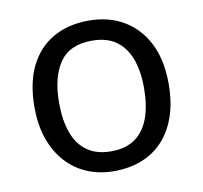

<svg xmlns="http://www.w3.org/2000/svg" viewBox="-67 -617 739 699"><g transform="rotate(-10 302.5 -268.0)"><path d="M551 -269Q551 -202 533.5 -150.5Q516 -99 483.5 -63Q451 -27 404.5 -8.5Q358 10 301 10Q248 10 203 -8.5Q158 -27 125 -63Q92 -99 73.5 -150.5Q55 -202 55 -269Q55 -358 85 -419.5Q115 -481 171 -513.5Q227 -546 304 -546Q377 -546 432.5 -513.5Q488 -481 519.5 -419.5Q551 -358 551 -269ZM146 -269Q146 -206 162.5 -159.5Q179 -113 214 -88Q249 -63 303 -63Q357 -63 392 -88Q427 -113 443.5 -159.5Q460 -206 460 -269Q460 -333 443 -378Q426 -423 391.5 -447.5Q357 -472 302 -472Q220 -472 183 -418Q146 -364 146 -269Z"/></g></svg>

Font: ukannada25
Style: Book
Weight: 400
Designer: Jelle Bosma - Monotype Design Team
Foundry: Monotype Imaging Inc.
Version: Version 2.003